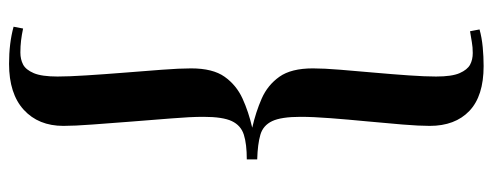

<svg xmlns="http://www.w3.org/2000/svg" viewBox="-352 -509 1088 424"><g transform="rotate(90 192.0 -297.0)"><path d="M121 227Q98 227 77.5 224.5Q57 222 39 217L43 196Q57 199 69.5 200.5Q82 202 96 202Q111 202 122.5 196Q134 190 141.5 172.5Q149 155 149 120Q149 96 146.5 56.5Q144 17 140.5 -27Q137 -71 134 -110.5Q131 -150 131 -175Q131 -223 149.5 -249Q168 -275 197.5 -288.5Q227 -302 262 -310Q227 -318 197.5 -331Q168 -344 149.5 -370Q131 -396 131 -444Q131 -468 134 -504.5Q137 -541 140.5 -580.5Q144 -620 146.5 -656Q149 -692 149 -716Q149 -751 141.5 -768Q134 -785 123 -791Q112 -797 97 -797Q84 -797 73 -795Q62 -793 49 -791L45 -812Q63 -817 84 -819Q105 -821 126 -821Q192 -821 225 -789.5Q258 -758 258 -702Q258 -679 255 -642Q252 -605 248 -563.5Q244 -522 241 -483Q238 -444 238 -417Q238 -374 247.5 -354Q257 -334 277.5 -328Q298 -322 332 -321V-298Q298 -298 277.5 -291.5Q257 -285 247.5 -265Q238 -245 238 -202Q238 -174 241.5 -131.5Q245 -89 248.5 -43Q252 3 255 43Q258 83 258 107Q258 162 222.5 194.5Q187 227 121 227Z"/></g></svg>

Font: Literata 60pt Medium
Style: Regular
Weight: 500
Designer: Latin by Veronika Burian and Jose Scaglione. Greek by Irene Vlachou. Cyrillic by Vera Evstafieva.
Foundry: TypeTogether
Version: Version 3.103;gftools[0.9.29]